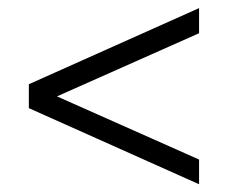

<svg xmlns="http://www.w3.org/2000/svg" viewBox="-20 -487 567 478"><path d="M51.8 -217.8V-277.3L475.6 -466.8V-404.3L80.1 -228.5V-265.6L475.6 -89.8V-28.3Z"/></svg>

Font: Crimson Pro Light
Style: Regular
Weight: 300
Designer: Jacques Le Bailly
Foundry: Baron von Fonthausen
Version: Version 1.003